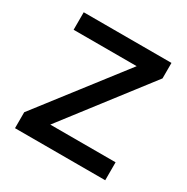

<svg xmlns="http://www.w3.org/2000/svg" viewBox="-126 -630 723 741"><g transform="rotate(30 236.0 -260.0)"><path d="M35 0V-71L322 -442H41V-520H432V-451L146 -80H437V0Z"/></g></svg>

Font: ABeeZee
Style: Regular
Weight: 400
Designer: Anja Meiners
Foundry: Anja Meiners
Version: Version 1.003; ttfautohint (v1.8.3)